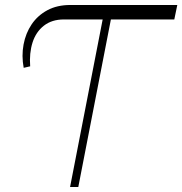

<svg xmlns="http://www.w3.org/2000/svg" viewBox="-20 -750 731 770"><path d="M75 -478Q66 -526 74.5 -571.5Q83 -617 107 -652.5Q131 -688 170 -709Q209 -730 262 -730H691L679 -672H236Q188 -672 156 -647Q124 -622 110.5 -579.5Q97 -537 101 -484ZM261 0 403 -730H436L294 0Z"/></svg>

Font: Savate ExtraLight
Style: Italic
Weight: 200
Italic angle: -11°
Designer: Max Esnée
Foundry: Plomb Type
Version: Version 2.000